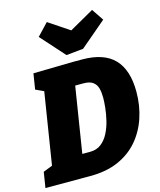

<svg xmlns="http://www.w3.org/2000/svg" viewBox="-153 -1089 988 1188"><g transform="rotate(-15 341.5 -495.0)"><path d="M412 -710Q552 -710 619 -640Q686 -570 686 -430Q686 -342 660 -264Q634 -186 583 -126.5Q532 -67 455.5 -33.5Q379 0 277 0H-12L4 -100L63 -123L136 -581L84 -605L100 -705L354 -710ZM313 -145Q355 -145 384 -167.5Q413 -190 431.5 -226Q450 -262 460 -303.5Q470 -345 474 -383.5Q478 -422 478 -448Q478 -482 471 -508Q464 -534 443.5 -549.5Q423 -565 383 -565H330L263 -145ZM552 -990 603 -914 436 -772 327 -761 190 -914 262 -990 395 -901Z"/></g></svg>

Font: Bitter Black
Style: Italic
Weight: 900
Italic angle: -9°
Designer: Sol Matas, and Bitter project Authors
Foundry: Sol Matas
Version: Version 2.001